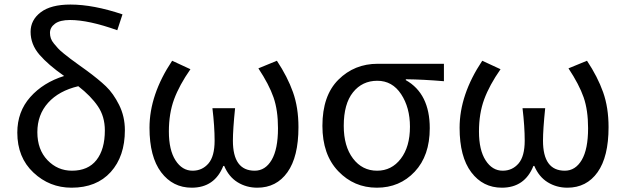

<svg xmlns="http://www.w3.org/2000/svg" viewBox="-20 -829 2806 861"><path d="M302.7 -63.5Q375 -63.5 412.6 -111.3Q450.2 -159.2 450.2 -244.1Q450.2 -306.6 418.9 -352.5Q387.7 -398.4 331.1 -442.4Q244.1 -421.9 195.8 -368.2Q147.5 -314.5 147.5 -236.3Q147.5 -158.2 192.9 -110.8Q238.3 -63.5 302.7 -63.5ZM529.3 -764.6 505.9 -693.4Q377.9 -739.3 293.9 -739.3Q249 -739.3 226.6 -722.7Q204.1 -706.1 204.1 -681.6Q204.1 -668.9 208 -657.2Q211.9 -645.5 221.7 -633.8Q231.4 -622.1 240.2 -612.3Q249 -602.5 266.6 -588.4Q284.2 -574.2 295.9 -565.4Q307.6 -556.6 330.6 -540Q353.5 -523.4 367.2 -513.7Q421.9 -473.6 455.1 -441.9Q488.3 -410.2 514.2 -358.4Q540 -306.6 540 -245.1Q540 -127.9 476.6 -57.6Q413.1 12.7 300.8 12.7Q202.1 12.7 129.9 -55.2Q57.6 -123 57.6 -234.4Q57.6 -328.1 115.7 -393.6Q173.8 -459 267.6 -488.3Q196.3 -538.1 156.7 -584Q117.2 -629.9 117.2 -686.5Q117.2 -739.3 162.6 -773.9Q208 -808.6 295.9 -808.6Q398.4 -808.6 529.3 -764.6Z M839.8 12.7Q754.9 12.7 702.6 -56.6Q650.4 -126 650.4 -255.9Q650.4 -404.3 752 -556.6L834 -518.6Q784.2 -447.3 760.7 -383.8Q737.3 -320.3 737.3 -239.3Q737.3 -156.2 767.1 -109.9Q796.9 -63.5 843.8 -63.5Q886.7 -63.5 914.6 -95.7Q942.4 -127.9 942.4 -198.2Q942.4 -261.7 932.6 -343.8H1034.2Q1024.4 -248 1024.4 -198.2Q1024.4 -63.5 1122.1 -63.5Q1169.9 -63.5 1198.2 -111.8Q1226.6 -160.2 1226.6 -253.9Q1226.6 -335 1206.5 -392.6Q1186.5 -450.2 1138.7 -522.5L1221.7 -556.6Q1269.5 -484.4 1293.9 -415.5Q1318.4 -346.7 1318.4 -258.8Q1318.4 -126 1269 -56.6Q1219.7 12.7 1133.8 12.7Q1085 12.7 1045.4 -11.7Q1005.9 -36.1 985.4 -85H981.4Q942.4 12.7 839.8 12.7Z M1425.8 -264.6Q1425.8 -400.4 1497.6 -471.7Q1569.3 -543 1673.8 -543H1970.7V-464.8Q1877.9 -472.7 1799.8 -473.6V-469.7Q1907.2 -409.2 1907.2 -253.9Q1907.2 -130.9 1839.8 -59.1Q1772.5 12.7 1669.9 12.7Q1567.4 12.7 1496.6 -61.5Q1425.8 -135.7 1425.8 -264.6ZM1670.9 -63.5Q1736.3 -63.5 1777.3 -117.2Q1818.4 -170.9 1818.4 -260.7Q1818.4 -346.7 1778.8 -406.7Q1739.3 -466.8 1671.9 -466.8Q1604.5 -466.8 1563 -415Q1521.5 -363.3 1521.5 -264.6Q1521.5 -172.9 1563 -118.2Q1604.5 -63.5 1670.9 -63.5Z M2230.5 12.7Q2145.5 12.7 2093.3 -56.6Q2041 -126 2041 -255.9Q2041 -404.3 2142.6 -556.6L2224.6 -518.6Q2174.8 -447.3 2151.4 -383.8Q2127.9 -320.3 2127.9 -239.3Q2127.9 -156.2 2157.7 -109.9Q2187.5 -63.5 2234.4 -63.5Q2277.3 -63.5 2305.2 -95.7Q2333 -127.9 2333 -198.2Q2333 -261.7 2323.2 -343.8H2424.8Q2415 -248 2415 -198.2Q2415 -63.5 2512.7 -63.5Q2560.5 -63.5 2588.9 -111.8Q2617.2 -160.2 2617.2 -253.9Q2617.2 -335 2597.2 -392.6Q2577.1 -450.2 2529.3 -522.5L2612.3 -556.6Q2660.2 -484.4 2684.6 -415.5Q2709 -346.7 2709 -258.8Q2709 -126 2659.7 -56.6Q2610.4 12.7 2524.4 12.7Q2475.6 12.7 2436 -11.7Q2396.5 -36.1 2376 -85H2372.1Q2333 12.7 2230.5 12.7Z"/></svg>

Font: Bpmf Zihi Sans Regular
Style: Regular
Weight: 400
Foundry: But Ko
Version: Version 1.320